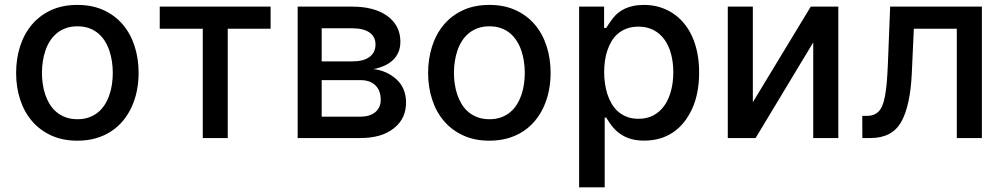

<svg xmlns="http://www.w3.org/2000/svg" viewBox="-20 -573 4166 797"><path d="M301.1 -552.6Q362.6 -552.6 410 -530.9Q457.4 -509.2 489.7 -471.2Q522 -433.2 538.7 -381.6Q555.4 -329.9 555.4 -270.2Q555.4 -231.9 548.1 -196Q540.8 -160.2 526.5 -128.9Q512.1 -97.7 490.8 -71.9Q469.5 -46.2 441.2 -27.7Q413 -9.2 378 0.9Q343 11 301.1 11Q240.1 11 192.8 -10.7Q145.6 -32.3 113.1 -70.1Q80.6 -108 63.7 -159.4Q46.9 -210.9 46.9 -270.2Q46.9 -328.1 63 -379.4Q79.2 -430.8 111.2 -469.3Q143.1 -507.8 190.7 -530.2Q238.3 -552.6 301.1 -552.6ZM154.1 -270.6Q154.1 -247.5 157.5 -224.3Q160.9 -201 168.1 -179.7Q175.4 -158.4 187 -139.7Q198.5 -121.1 215 -107.4Q231.5 -93.8 253 -85.9Q274.5 -78.1 301.5 -78.1Q328.5 -78.1 349.6 -85.8Q370.7 -93.4 387.1 -106.9Q403.4 -120.4 415 -138.7Q426.5 -157 433.9 -178.4Q441.4 -199.9 444.8 -223.4Q448.2 -246.8 448.2 -270.6Q448.2 -293.7 444.8 -316.9Q441.4 -340.2 434.3 -361.7Q427.2 -383.2 415.7 -401.8Q404.1 -420.5 387.8 -434.3Q371.4 -448.2 350 -456Q328.5 -463.8 301.5 -463.8Q274.9 -463.8 253.4 -456.1Q231.9 -448.5 215.6 -434.8Q199.2 -421.2 187.5 -402.9Q175.8 -384.6 168.5 -363.1Q161.2 -341.6 157.7 -318Q154.1 -294.4 154.1 -270.6Z M1103.3 -545.5V-453.8H925.4V0H821.7V-453.8H643.1V-545.5Z M1441.8 -545.5Q1534.4 -545.5 1588.1 -506.4Q1642 -467 1642 -399.9Q1642 -376.1 1634.1 -357.1Q1626.1 -338.1 1611.5 -324Q1596.9 -310 1576.3 -300.6Q1555.8 -291.2 1530.5 -286.2Q1585.6 -279.8 1625.4 -244Q1665.5 -207.7 1665.5 -147Q1665.5 -114.7 1653.4 -88.2Q1641.3 -61.8 1615.8 -41.2Q1565 0 1476.2 0H1215.6V-545.5ZM1315.3 -88.8H1476.2Q1515.6 -88.8 1538 -107.6Q1560.4 -126.4 1560.4 -158.7Q1560.4 -197.4 1538.2 -218.9Q1516 -240.4 1476.2 -240.4H1315.3ZM1315.3 -318.2H1442.8Q1489 -318.2 1513.8 -336.6Q1538.7 -355.1 1538.7 -388.5Q1538.7 -420.8 1513.7 -438.2Q1488.6 -455.6 1441.8 -455.6H1315.3Z M2011.4 -552.6Q2072.8 -552.6 2120.2 -530.9Q2167.6 -509.2 2199.9 -471.2Q2232.2 -433.2 2248.9 -381.6Q2265.6 -329.9 2265.6 -270.2Q2265.6 -231.9 2258.3 -196Q2251.1 -160.2 2236.7 -128.9Q2222.3 -97.7 2201 -71.9Q2179.7 -46.2 2151.5 -27.7Q2123.2 -9.2 2088.2 0.9Q2053.3 11 2011.4 11Q1950.3 11 1903.1 -10.7Q1855.8 -32.3 1823.3 -70.1Q1790.8 -108 1774 -159.4Q1757.1 -210.9 1757.1 -270.2Q1757.1 -328.1 1773.3 -379.4Q1789.4 -430.8 1821.4 -469.3Q1853.3 -507.8 1900.9 -530.2Q1948.5 -552.6 2011.4 -552.6ZM1864.3 -270.6Q1864.3 -247.5 1867.7 -224.3Q1871.1 -201 1878.4 -179.7Q1885.7 -158.4 1897.2 -139.7Q1908.7 -121.1 1925.2 -107.4Q1941.8 -93.8 1963.2 -85.9Q1984.7 -78.1 2011.7 -78.1Q2038.7 -78.1 2059.8 -85.8Q2081 -93.4 2097.3 -106.9Q2113.6 -120.4 2125.2 -138.7Q2136.7 -157 2144.2 -178.4Q2151.6 -199.9 2155 -223.4Q2158.4 -246.8 2158.4 -270.6Q2158.4 -293.7 2155 -316.9Q2151.6 -340.2 2144.5 -361.7Q2137.4 -383.2 2125.9 -401.8Q2114.3 -420.5 2098 -434.3Q2081.7 -448.2 2060.2 -456Q2038.7 -463.8 2011.7 -463.8Q1985.1 -463.8 1963.6 -456.1Q1942.1 -448.5 1925.8 -434.8Q1909.4 -421.2 1897.7 -402.9Q1886 -384.6 1878.7 -363.1Q1871.4 -341.6 1867.9 -318Q1864.3 -294.4 1864.3 -270.6Z M2383.9 -545.5H2487.6V-457H2496.4Q2501.4 -465.6 2508.2 -475.3Q2514.9 -485.1 2523.4 -496.4Q2532 -507.8 2543.9 -517.9Q2555.8 -528.1 2571.6 -535.9Q2587.4 -543.7 2607.6 -548.1Q2627.8 -552.6 2653.1 -552.6Q2718.8 -552.6 2771 -519.2Q2796.9 -502.5 2817.5 -478.3Q2838.1 -454.2 2852.5 -422.9Q2866.8 -391.7 2874.5 -353.9Q2882.1 -316.1 2882.1 -271.7Q2882.1 -184.3 2852.6 -120.4Q2822.4 -55.4 2772 -22.4Q2721.6 10.7 2654.1 10.7Q2626.1 10.7 2603.2 4.8Q2580.3 -1.1 2561.3 -12.8Q2542.3 -24.5 2526.5 -42.4Q2510.7 -60.4 2496.4 -84.9H2490.1V204.5H2383.9ZM2630.3 -79.9Q2666.2 -79.9 2693.2 -94.6Q2720.2 -109.4 2738.3 -135.3Q2756.4 -161.2 2765.6 -196.6Q2774.9 -231.9 2774.9 -272.7Q2774.9 -313.2 2765.8 -348Q2756.7 -382.8 2738.6 -408.2Q2720.5 -433.6 2693.5 -448Q2666.5 -462.4 2630.3 -462.4Q2603.3 -462.4 2582.4 -454.7Q2561.4 -447.1 2545.6 -433.8Q2529.8 -420.5 2518.8 -402.2Q2507.8 -383.9 2500.9 -362.9Q2494 -342 2490.9 -318.9Q2487.9 -295.8 2487.9 -272.7Q2487.9 -250 2491.1 -226.9Q2494.3 -203.8 2501.2 -182.4Q2508.2 -160.9 2519.2 -142.2Q2530.2 -123.6 2546 -109.7Q2561.8 -95.9 2582.7 -87.9Q2603.7 -79.9 2630.3 -79.9Z M3001.1 -545.5H3105.1V-148.8L3345.5 -545.5H3459.9V0H3355.8V-397L3116.5 0H3001.1Z M3559.3 -92H3578.8Q3609 -92 3627.1 -110.1Q3636 -119 3642.6 -134.6Q3649.1 -150.2 3653.6 -173.8Q3658 -197.4 3660.9 -229.8Q3663.7 -262.1 3665.5 -304L3675.1 -545.5H4055.8V0H3951.7V-453.8H3773.4L3764.9 -268.5Q3758.5 -133.2 3720.9 -66.8Q3682.9 0 3593.8 0H3559.7Z"/></svg>

Font: Inter P Medium
Style: Regular
Weight: 500
Designer: Rasmus Andersson
Foundry: rsms
Version: Version 3.018;git-588b23468